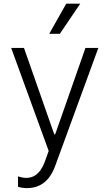

<svg xmlns="http://www.w3.org/2000/svg" viewBox="-20 -802 586 1027"><path d="M243.3 -621.1H300.1L409.1 -782.3H334.2ZM124.3 204.2C221.2 204.2 258.5 131 274.9 86.3L506 -545.5H437.1L275.2 -83.5H270.2L108.3 -545.5H39.8L240.4 5.3L220.5 60.7C205.6 101.6 178.6 149.5 120.4 149.5C106.5 149.5 93.4 146.7 76.3 141.7V197.1C90.2 201.7 108.7 204.2 124.3 204.2Z"/></svg>

Font: TID UI Light
Style: Regular
Weight: 300
Designer: The TID Project Authors
Foundry: Bakken & Bæck
Version: Version 1.001;hotconv 1.0.109;makeotfexe 2.5.65596